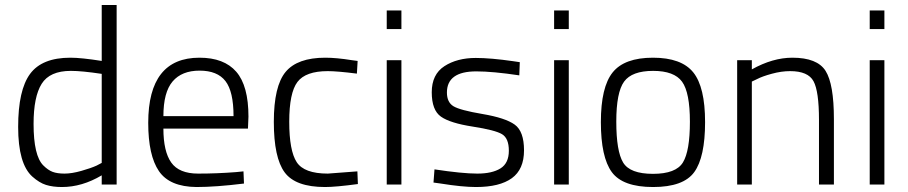

<svg xmlns="http://www.w3.org/2000/svg" viewBox="-20 -742 3651 772"><path d="M449 -722V0H389V-37Q310 10 229 10Q192 10 165 1.5Q138 -7 110 -32Q53 -83 53 -231.5Q53 -380 101 -445Q149 -510 263 -510Q307 -510 389 -497V-722ZM154 -77Q173 -58 191.5 -51Q210 -44 239.5 -44Q269 -44 307.5 -55Q346 -66 368 -76L389 -87V-445Q309 -457 265 -457Q180 -457 147.5 -405Q115 -353 115 -244Q115 -116 154 -77Z M929 -50 959 -53 961 -4Q848 10 770 10Q662 9 619 -54Q576 -117 576 -248Q576 -510 782 -510Q881 -510 930 -453.5Q979 -397 979 -273L977 -225H637Q637 -133 668.5 -88.5Q700 -44 776.5 -44Q853 -44 929 -50ZM637 -275H919Q919 -374 886.5 -416Q854 -458 782.5 -458Q711 -458 674 -414.5Q637 -371 637 -275Z M1288 -510Q1333 -510 1395 -500L1418 -497L1415 -446Q1336 -456 1298 -456Q1209 -456 1176 -412.5Q1143 -369 1143 -252.5Q1143 -136 1173 -90Q1203 -44 1298 -44L1417 -53L1419 -2Q1330 10 1287 10Q1168 10 1124.5 -49Q1081 -108 1081 -252Q1081 -396 1128.5 -453Q1176 -510 1288 -510Z M1535 0V-500H1594V0ZM1535 -625V-700H1594V-625Z M1895 -455Q1777 -455 1777 -370Q1777 -331 1803 -315Q1829 -299 1920.5 -283.5Q2012 -268 2049.5 -241Q2087 -214 2087 -137.5Q2087 -61 2038 -25.5Q1989 10 1894 10Q1839 10 1752 -4L1723 -8L1727 -61Q1839 -44 1899 -44Q1959 -44 1992.5 -65Q2026 -86 2026 -136Q2026 -186 1998.5 -202.5Q1971 -219 1880.5 -233Q1790 -247 1753 -273Q1716 -299 1716 -371Q1716 -443 1767 -476Q1818 -509 1893 -509Q1953 -509 2043 -496L2070 -492L2068 -439Q1961 -455 1895 -455Z M2208 0V-500H2267V0ZM2208 -625V-700H2267V-625Z M2396 -251Q2396 -392 2443.5 -451Q2491 -510 2605.5 -510Q2720 -510 2767.5 -451Q2815 -392 2815 -251Q2815 -110 2771.5 -50Q2728 10 2606 10Q2484 10 2440 -50Q2396 -110 2396 -251ZM2458 -253Q2458 -134 2485.5 -88.5Q2513 -43 2605.5 -43Q2698 -43 2726 -89Q2754 -135 2754 -252.5Q2754 -370 2722.5 -413.5Q2691 -457 2606 -457Q2521 -457 2489.5 -414Q2458 -371 2458 -253Z M3003 0H2944V-500H3003V-463Q3087 -510 3166 -510Q3266 -510 3299.5 -457Q3333 -404 3333 -263V0H3273V-260Q3273 -375 3251 -415.5Q3229 -456 3157 -456Q3122 -456 3083.5 -445.5Q3045 -435 3024 -424L3003 -414Z M3477 0V-500H3536V0ZM3477 -625V-700H3536V-625Z"/></svg>

Font: Titillium Web[RUS by Daymarius]
Style: Regular
Weight: 300
Designer: Cyrillization by Daymarius
Foundry: Cyrillization by Daymarius
Version: Version 1.002 September 12, 2018